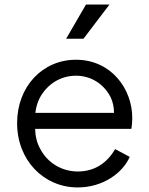

<svg xmlns="http://www.w3.org/2000/svg" viewBox="-20 -810 655 842"><path d="M346 -640 460 -790H357L270 -640ZM321 12C430 12 517 -50 549 -122L485 -156C452 -100 400 -58 321 -58C253 -58 189 -94 156 -158C142 -183 135 -212 134 -245H556C559 -262 560 -280 560 -293C560 -421 467 -548 313 -548C167 -548 55 -431 55 -270C55 -108 171 12 321 12ZM135 -315C138 -339 144 -361 154 -380C186 -441 246 -478 313 -478C380 -478 436 -441 465 -384C475 -363 480 -340 480 -315Z"/></svg>

Font: Plus Jakarta Sans
Style: Regular
Weight: 400
Designer: Gumpita Rahayu
Foundry: Tokotype
Version: Version 2.071;gftools[0.9.30]